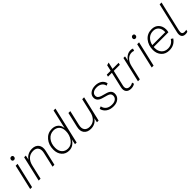

<svg xmlns="http://www.w3.org/2000/svg" viewBox="333 -2155 3591 3591"><g transform="rotate(-45 2129.0 -359.5)"><path d="M198 -597Q181 -597 170.5 -607Q160 -617 160 -634Q160 -655 172.5 -668Q185 -681 204 -681Q221 -681 231.5 -671Q242 -661 242 -644Q242 -623 229.5 -610Q217 -597 198 -597ZM194 -500 78 0H28L144 -500Z M584 -510Q673 -510 716.5 -452.5Q760 -395 738 -298L669 0H619L687 -297Q705 -376 673 -421Q641 -466 571 -466Q490 -466 438 -416.5Q386 -367 367 -281L302 0H252L368 -500H412L394 -409Q420 -456 470.5 -483Q521 -510 584 -510Z M1054 9Q963 9 908.5 -53Q854 -115 854 -214Q854 -340 925.5 -425Q997 -510 1109 -510Q1186 -510 1234.5 -467.5Q1283 -425 1289 -351L1376 -730H1426L1257 0H1213L1235 -108Q1208 -55 1161 -23Q1114 9 1054 9ZM1066 -34Q1152 -34 1209.5 -113Q1267 -192 1267 -297Q1267 -379 1223.5 -423Q1180 -467 1111 -467Q1019 -467 961 -395.5Q903 -324 903 -214Q903 -130 947.5 -82Q992 -34 1066 -34Z M1904 -500H1954L1838 0H1794L1812 -90Q1785 -43 1737.5 -17Q1690 9 1630 9Q1538 9 1492.5 -48Q1447 -105 1470 -204L1539 -500H1589L1521 -204Q1502 -123 1535 -79Q1568 -35 1641 -35Q1718 -35 1769 -84.5Q1820 -134 1839 -219Z M2007 -141 2054 -161Q2066 -99 2110.5 -66Q2155 -33 2228 -33Q2291 -33 2326.5 -61.5Q2362 -90 2362 -136Q2362 -167 2344 -186.5Q2326 -206 2285 -218L2190 -245Q2072 -277 2072 -368Q2072 -431 2123 -470.5Q2174 -510 2256 -510Q2330 -510 2382.5 -476Q2435 -442 2451 -376L2406 -355Q2395 -409 2353.5 -437.5Q2312 -466 2252 -466Q2191 -466 2156 -440.5Q2121 -415 2121 -373Q2121 -340 2142 -320Q2163 -300 2203 -288L2305 -259Q2411 -229 2411 -142Q2411 -73 2360 -31Q2309 11 2227 11Q2138 11 2080 -30Q2022 -71 2007 -141Z M2696 -457 2623 -143Q2611 -90 2632 -62.5Q2653 -35 2700 -35Q2745 -35 2782 -61L2793 -20Q2751 9 2693 9Q2623 9 2590.5 -32Q2558 -73 2574 -146L2646 -457H2543L2554 -500H2656L2683 -619L2738 -635L2706 -500H2867L2856 -457Z M3189 -510Q3225 -510 3245 -498L3229 -452Q3209 -464 3175 -464Q3109 -464 3061 -416Q3013 -368 2994 -285L2928 0H2878L2994 -500H3036L3019 -404Q3048 -453 3092 -481.5Q3136 -510 3189 -510Z M3412 -597Q3395 -597 3384.5 -607Q3374 -617 3374 -634Q3374 -655 3386.5 -668Q3399 -681 3418 -681Q3435 -681 3445.5 -671Q3456 -661 3456 -644Q3456 -623 3443.5 -610Q3431 -597 3412 -597ZM3408 -500 3292 0H3242L3358 -500Z M3929 -245H3540Q3539 -235 3539 -215Q3539 -135 3585.5 -84.5Q3632 -34 3710 -34Q3818 -35 3872 -126L3912 -100Q3840 9 3706 9Q3605 9 3547 -55Q3489 -119 3489 -216Q3489 -339 3558.5 -424Q3628 -509 3747 -509Q3835 -509 3886.5 -453.5Q3938 -398 3938 -311Q3938 -280 3929 -245ZM3744 -466Q3665 -466 3614 -416.5Q3563 -367 3546 -288H3888Q3889 -296 3889 -312Q3889 -380 3850 -423Q3811 -466 3744 -466Z M4131 8Q4073 8 4050.5 -29Q4028 -66 4043 -132L4182 -730H4232L4092 -129Q4082 -81 4095.5 -58.5Q4109 -36 4149 -36Q4178 -36 4199 -42L4187 -2Q4164 8 4131 8Z"/></g></svg>

Font: Elaine Sans Light
Style: Italic
Weight: 300
Italic angle: -13°
Designer: Wei Huang
Foundry: Wei Huang
Version: Version 2.001;December 24, 2019;FontCreator 12.0.0.2547 64-b